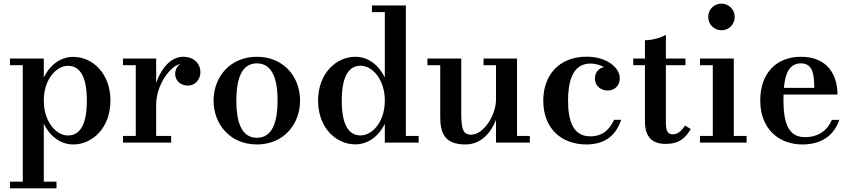

<svg xmlns="http://www.w3.org/2000/svg" viewBox="-20 -780 4656 1050"><path d="M34.5 213.5V250H289V213.5H219.5V-103C252 -36.5 309.5 10 381 10C484.5 10 584 -80 584 -230C584 -380 484.5 -469 381 -469C309.5 -469 252 -423 219.5 -356.5V-460H34.5V-423.5H104.5V213.5ZM219.5 -230C219.5 -347 288.5 -420 351.5 -420C414 -420 455 -367 455 -230C455 -93 414 -39 351.5 -39C288.5 -39 219.5 -112.5 219.5 -230Z M652.5 -36.5V0H916V-36.5H834V-206C834 -315.5 910 -418.5 967 -431C949.5 -419.5 938 -400.5 938 -375.5C938 -339.5 967 -312 1007.5 -312C1048 -312 1076 -345.5 1076 -386C1076 -427.5 1045 -469.5 982 -469.5C913.5 -469.5 861 -405 834 -326.5V-460H652.5V-423.5H722.5V-36.5Z M1148 -230C1148 -100 1239 10 1385 10C1531 10 1621 -100 1621 -230C1621 -360 1531 -469.5 1385 -469.5C1239 -469.5 1148 -360 1148 -230ZM1272.5 -230C1272.5 -336.5 1295.5 -433.5 1385 -433.5C1474.5 -433.5 1498 -336.5 1498 -230C1498 -123.5 1474.5 -26.5 1385 -26.5C1295.5 -26.5 1272.5 -123.5 1272.5 -230Z M2269.5 -36.5H2199.5V-750H2014V-713.5H2084.5V-356C2052 -423 1994.5 -469.5 1923 -469.5C1819.5 -469.5 1719.5 -379.5 1719.5 -229.5C1719.5 -79.5 1819.5 9.5 1923 9.5C1994.5 9.5 2052 -36.5 2084.5 -102.5V0H2269.5ZM2084.5 -229.5C2084.5 -112.5 2015.5 -39.5 1952 -39.5C1889.5 -39.5 1849 -92.5 1849 -229.5C1849 -366.5 1889.5 -420.5 1952 -420.5C2015.5 -420.5 2084.5 -347 2084.5 -229.5Z M2502.5 -460H2317.5V-423.5H2387.5V-141C2387.5 -54 2410 10 2525.5 10C2611.5 10 2665 -55 2692.5 -124.5V0H2877.5V-36.5H2807.5V-460H2624.5V-423.5H2692.5V-235.5C2692.5 -147 2622.5 -43.5 2557.5 -43.5C2510.5 -43.5 2502.5 -77.5 2502.5 -161.5Z M3377 -125H3338.5C3313.5 -74 3280 -34.5 3207.5 -34.5C3116 -34.5 3086.5 -115.5 3086.5 -230C3086.5 -324 3106.5 -432.5 3209 -432.5C3233 -432.5 3260 -425.5 3283 -413.5C3255 -406.5 3233.5 -385 3233.5 -351.5C3233.5 -305 3272 -285 3303 -285C3340 -285 3369.5 -310 3369.5 -352.5C3369.5 -410 3298 -470 3188.5 -470C3035 -470 2951 -366.5 2951 -230C2951 -74 3053.5 10 3187 10C3294 10 3351 -45.5 3377 -125Z M3757.5 -74.5 3726 -93.5C3710.5 -67.5 3687 -45.5 3661.5 -45.5C3632.5 -45.5 3621.5 -60.5 3621.5 -110.5V-423.5H3728.5V-460H3621.5V-590C3594 -573 3545 -560 3507 -560V-460H3443V-423.5H3507V-114C3507 -52 3530 7 3619.5 7C3694.5 7 3729.5 -25.5 3757.5 -74.5Z M3853 -687.5C3853 -647 3885 -614.5 3925.5 -614.5C3966 -614.5 3998 -647 3998 -687.5C3998 -728 3966 -760 3925.5 -760C3885 -760 3853 -728 3853 -687.5ZM3808 -36.5V0H4063V-36.5H3993V-460H3808V-423.5H3878V-36.5Z M4570 -124.5H4529.5C4504.5 -67 4456.5 -30 4382 -30C4288 -30 4264.5 -113 4264.5 -235C4264.5 -244.5 4264.5 -254 4265 -263H4560C4560 -372 4504 -469.5 4360.5 -469.5C4228 -469.5 4137.5 -382.5 4137.5 -230C4137.5 -77.5 4237 10 4368 10C4480.5 10 4544 -47 4570 -124.5ZM4360.5 -433.5C4429.5 -433.5 4432 -363.5 4433 -299.5H4267C4274 -379.5 4297.5 -433.5 4360.5 -433.5Z"/></svg>

Font: Bodoni* 06pt Medium
Style: Regular
Weight: 500
Version: Version 2.3